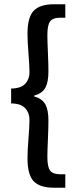

<svg xmlns="http://www.w3.org/2000/svg" viewBox="-20 -728 364 900"><path d="M231.9 151.9Q167 151.9 137.9 121.6Q108.9 91.3 108.9 14.2Q108.9 -22.5 113.5 -78.9Q118.2 -135.3 118.2 -167Q118.2 -199.2 98.1 -220.9Q78.1 -242.7 32.2 -243.2V-313Q78.1 -313.5 98.1 -335.2Q118.2 -356.9 118.2 -388.2Q118.2 -420.4 113.5 -476.8Q108.9 -533.2 108.9 -569.8Q108.9 -647 137.9 -677.5Q167 -708 231.9 -708H286.1V-645H263.2Q227.5 -645 214.8 -627.7Q202.1 -610.4 202.1 -564.9Q202.1 -537.1 204.6 -481.4Q207 -425.8 207 -393.1Q207 -340.8 191.4 -314.9Q175.8 -289.1 140.1 -279.8V-275.9Q175.8 -266.6 191.4 -240.7Q207 -214.8 207 -163.1Q207 -130.4 204.6 -74.7Q202.1 -19 202.1 8.8Q202.1 54.2 214.8 71.5Q227.5 88.9 263.2 88.9H286.1V151.9Z"/></svg>

Font: Toshiba Sans Medium
Style: Regular
Weight: 500
Designer: Paul D. Hunt
Foundry: Toshiba Corporation
Version: Version 2.020;PS 2.0;hotconv 1.0.86;makeotf.lib2.5.63406